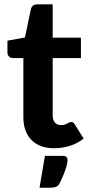

<svg xmlns="http://www.w3.org/2000/svg" viewBox="-20 -690 417 904"><path d="M15 0ZM235 8Q200 8 173 -2.2Q146 -12.5 127.5 -31.5Q109 -50.5 99.5 -77.5Q90 -104.5 90 -138.5V-416.5H41.5Q30.5 -416.5 22.8 -423.5Q15 -430.5 15 -444.5V-498.5L97.5 -513.5L125.5 -647Q131 -669.5 156 -669.5H228V-512.5H361V-416.5H228V-147.5Q228 -126 238.2 -113.5Q248.5 -101 267.5 -101Q277.5 -101 284.5 -103.2Q291.5 -105.5 296.5 -108.2Q301.5 -111 305.8 -113.2Q310 -115.5 314.5 -115.5Q320.5 -115.5 324.5 -112.8Q328.5 -110 332.5 -103.5L374 -37.5Q345.5 -15 309.5 -3.5Q273.5 8 235 8ZM276 44Q291 44 294.5 50.8Q298 57.5 298 63.5Q298 68 297 75.8Q296 83.5 292.2 96Q288.5 108.5 281.5 126.8Q274.5 145 262.5 170Q255 185.5 243.8 189.8Q232.5 194 215 194H166L191.5 44Z"/></svg>

Font: Lato Heavy
Style: Regular
Weight: 800
Designer: Lukasz Dziedzic
Foundry: tyPoland Lukasz Dziedzic
Version: Version 2.007; 2014-02-27